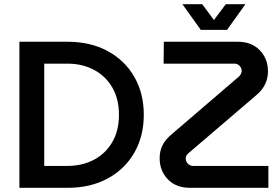

<svg xmlns="http://www.w3.org/2000/svg" viewBox="-20 -900 1344 920"><path d="M73 0V-700H303Q414 -700 496.5 -655Q579 -610 624 -531Q669 -452 669 -350Q669 -248 624 -169Q579 -90 496.5 -45Q414 0 303 0ZM192 -105H304Q374 -105 430 -134.5Q486 -164 518 -219Q550 -274 550 -350Q550 -426 518 -481Q486 -536 430 -565.5Q374 -595 304 -595H192ZM890 0Q824 0 784.5 -40.5Q745 -81 745 -143Q745 -176 758.5 -203.5Q772 -231 803 -257L1120 -529Q1138 -543 1138 -561Q1138 -574 1128 -584.5Q1118 -595 1104 -595H764L765 -700H1119Q1185 -700 1224.5 -659.5Q1264 -619 1264 -558Q1264 -490 1207 -443L889 -171Q878 -162 874 -156Q870 -150 870 -139Q870 -127 880 -116Q890 -105 905 -105H1266V0ZM942 -757 854 -880H949L1005 -804L1062 -880H1156L1068 -757Z"/></svg>

Font: MuseoModerno Medium
Style: Regular
Weight: 500
Designer: Pablo Cosgaya, Héctor Gatti, Marcela Romero, and the Authors of The MuseoModerno Project.
Foundry: Omnibus-Type Team
Version: Version 1.001